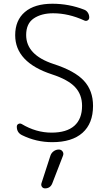

<svg xmlns="http://www.w3.org/2000/svg" viewBox="-20 -784 583 1043"><path d="M253.9 61.5Q258.8 46.9 271.5 37.6Q284.2 28.3 299.8 28.3Q312.5 28.3 319.8 38.6Q327.1 48.8 322.3 61.5L263.7 212.9Q252.9 239.3 224.6 239.3Q213.9 239.3 208 231Q202.1 222.7 205.1 211.9ZM122.1 -593.8Q122.1 -485.4 270.5 -436.5Q385.7 -399.4 435.5 -345.7Q485.4 -292 485.4 -209Q485.4 -113.3 428.2 -62.5Q371.1 -11.7 263.7 -11.7Q176.8 -11.7 99.6 -49.8Q71.3 -63.5 71.3 -95.7Q71.3 -106.4 80.1 -110.8Q88.9 -115.2 97.7 -110.4Q175.8 -63.5 259.8 -63.5Q341.8 -63.5 383.8 -100.6Q425.8 -137.7 425.8 -209Q425.8 -270.5 387.7 -311Q349.6 -351.6 262.7 -379.9Q62.5 -445.3 62.5 -592.8Q62.5 -673.8 115.2 -718.8Q168 -763.7 264.6 -763.7Q354.5 -763.7 437.5 -731.4Q450.2 -726.6 457.5 -714.8Q464.8 -703.1 464.8 -689.5Q464.8 -678.7 456.1 -673.3Q447.3 -668 437.5 -672.9Q352.5 -711.9 268.6 -711.9Q205.1 -711.9 163.6 -684.1Q122.1 -656.2 122.1 -593.8Z"/></svg>

Font: Gen Jyuu Gothic Light
Style: Regular
Weight: 200
Designer: [Source Han Sans]
Ryoko NISHIZUKA  (kana & ideographs); Paul D. Hunt (Latin, Greek & Cyrillic); Wenlong ZHANG  (bopomofo
Version: Version 1.002.20150607